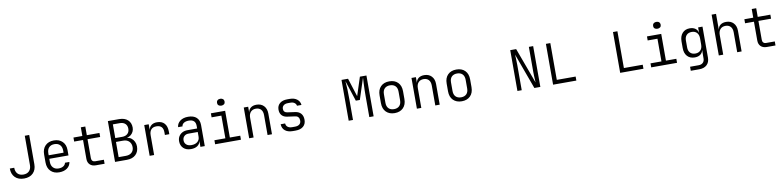

<svg xmlns="http://www.w3.org/2000/svg" viewBox="-1 -1988 13802 3382"><g transform="rotate(-10 6900.0 -297.0)"><path d="M271 10Q169 10 110.5 -48Q52 -106 52 -207H131Q131 -138 168 -99.5Q205 -61 271 -61Q337 -61 374.5 -99.5Q412 -138 412 -207V-730H491V-207Q491 -106 432 -48Q373 10 271 10Z M900 10Q804 10 747 -47.5Q690 -105 690 -205V-345Q690 -445 747 -502.5Q804 -560 900 -560Q996 -560 1053 -503.5Q1110 -447 1110 -353V-255H767V-197Q767 -134 803 -96.5Q839 -59 900 -59Q952 -59 986 -80.5Q1020 -102 1027 -139H1106Q1097 -70 1041 -30Q985 10 900 10ZM767 -318H1033V-353Q1033 -420 998 -457Q963 -494 900 -494Q837 -494 802 -457Q767 -420 767 -353Z M1555 0Q1488 0 1449 -37.5Q1410 -75 1410 -140V-478H1251V-550H1410V-705H1490V-550H1716V-478H1490V-140Q1490 -108 1507.5 -90Q1525 -72 1555 -72H1711V0Z M1898 0V-730H2099Q2197 -730 2253 -679.5Q2309 -629 2309 -541Q2309 -504 2293 -470.5Q2277 -437 2248.5 -414Q2220 -391 2182 -384V-381Q2225 -375 2257 -350Q2289 -325 2307.5 -286.5Q2326 -248 2326 -202Q2326 -109 2268.5 -54.5Q2211 0 2111 0ZM1975 -413H2099Q2160 -413 2195 -446Q2230 -479 2230 -536Q2230 -593 2195 -625.5Q2160 -658 2099 -658H1975ZM1975 -72H2104Q2171 -72 2209.5 -107.5Q2248 -143 2248 -204Q2248 -267 2209.5 -305.5Q2171 -344 2104 -344H1975Z M2517 0V-550H2597V-448Q2606 -500 2644.5 -530Q2683 -560 2745 -560Q2832 -560 2878 -508.5Q2924 -457 2924 -363V-315H2845V-363Q2845 -491 2722 -491Q2661 -491 2629 -455Q2597 -419 2597 -353V0Z M3256 10Q3170 10 3121 -37.5Q3072 -85 3072 -161Q3072 -211 3094.5 -248.5Q3117 -286 3157 -307.5Q3197 -329 3249 -329H3424V-375Q3424 -491 3302 -491Q3247 -491 3213.5 -469Q3180 -447 3177 -410H3098Q3103 -475 3157.5 -517.5Q3212 -560 3302 -560Q3399 -560 3451 -512Q3503 -464 3503 -377V0H3425V-103H3424Q3416 -51 3371.5 -20.5Q3327 10 3256 10ZM3276 -58Q3344 -58 3384 -91.5Q3424 -125 3424 -183V-266H3256Q3210 -266 3181 -237.5Q3152 -209 3152 -164Q3152 -116 3185 -87Q3218 -58 3276 -58Z M3688 0V-72H3884V-478H3709V-550H3964V-72H4150V0ZM3915 -651Q3884 -651 3865.5 -667Q3847 -683 3847 -711Q3847 -740 3865.5 -757Q3884 -774 3915 -774Q3946 -774 3964.5 -757Q3983 -740 3983 -711Q3983 -683 3964.5 -667Q3946 -651 3915 -651Z M4297 0V-550H4376V-448Q4385 -501 4423.5 -530.5Q4462 -560 4525 -560Q4607 -560 4656 -508.5Q4705 -457 4705 -369V0H4626V-356Q4626 -422 4593 -457.5Q4560 -493 4503 -493Q4444 -493 4410 -456Q4376 -419 4376 -353V0Z M5076 9Q4988 9 4938 -32.5Q4888 -74 4886 -147H4966Q4968 -107 4997 -84Q5026 -61 5076 -61H5127Q5179 -61 5207.5 -84.5Q5236 -108 5236 -150Q5236 -188 5217.5 -211.5Q5199 -235 5163 -239L5019 -259Q4959 -268 4926 -305.5Q4893 -343 4893 -406Q4893 -477 4942 -518Q4991 -559 5076 -559H5123Q5202 -559 5251.5 -520Q5301 -481 5306 -418H5226Q5222 -449 5194.5 -470Q5167 -491 5123 -491H5076Q5027 -491 4999 -468Q4971 -445 4971 -406Q4971 -342 5038 -333L5174 -314Q5242 -305 5278 -263Q5314 -221 5314 -152Q5314 -76 5264.5 -33.5Q5215 9 5127 9Z M6077 0V-730H6194L6299 -400L6406 -730H6523V0H6446V-370Q6446 -420 6447 -480Q6448 -540 6451 -599Q6454 -658 6457 -704L6334 -326H6262L6141 -697Q6148 -632 6151 -547.5Q6154 -463 6154 -370V0Z M6900 9Q6804 9 6747 -48Q6690 -105 6690 -206V-344Q6690 -445 6746.5 -502Q6803 -559 6900 -559Q6997 -559 7053.5 -502Q7110 -445 7110 -344V-206Q7110 -105 7053 -48Q6996 9 6900 9ZM6900 -62Q6961 -62 6996 -97Q7031 -132 7031 -199V-351Q7031 -418 6996 -453Q6961 -488 6900 -488Q6839 -488 6804 -453Q6769 -418 6769 -351V-199Q6769 -132 6804 -97Q6839 -62 6900 -62Z M7297 0V-550H7376V-448Q7385 -501 7423.5 -530.5Q7462 -560 7525 -560Q7607 -560 7656 -508.5Q7705 -457 7705 -369V0H7626V-356Q7626 -422 7593 -457.5Q7560 -493 7503 -493Q7444 -493 7410 -456Q7376 -419 7376 -353V0Z M8100 9Q8004 9 7947 -48Q7890 -105 7890 -206V-344Q7890 -445 7946.5 -502Q8003 -559 8100 -559Q8197 -559 8253.5 -502Q8310 -445 8310 -344V-206Q8310 -105 8253 -48Q8196 9 8100 9ZM8100 -62Q8161 -62 8196 -97Q8231 -132 8231 -199V-351Q8231 -418 8196 -453Q8161 -488 8100 -488Q8039 -488 8004 -453Q7969 -418 7969 -351V-199Q7969 -132 8004 -97Q8039 -62 8100 -62Z M9095 0V-730H9201L9436 -92Q9435 -115 9433 -148Q9431 -181 9429.5 -216Q9428 -251 9428 -280V-730H9505V0H9398L9165 -638Q9167 -608 9169.5 -554Q9172 -500 9172 -450V0Z M9733 0V-730H9812V-72H10149V0Z M10933 0V-730H11012V-72H11349V0Z M11488 0V-72H11684V-478H11509V-550H11764V-72H11950V0ZM11715 -651Q11684 -651 11665.5 -667Q11647 -683 11647 -711Q11647 -740 11665.5 -757Q11684 -774 11715 -774Q11746 -774 11764.5 -757Q11783 -740 11783 -711Q11783 -683 11764.5 -667Q11746 -651 11715 -651Z M12164 180V108H12317Q12367 108 12395 80.5Q12423 53 12423 4V-45L12425 -141H12423Q12413 -93 12374 -66Q12335 -39 12275 -39Q12191 -39 12142 -92.5Q12093 -146 12093 -240V-357Q12093 -450 12142 -505Q12191 -560 12275 -560Q12335 -560 12374 -532Q12413 -504 12423 -455H12424V-550H12502V4Q12502 87 12452.5 133.5Q12403 180 12316 180ZM12298 -105Q12356 -105 12390 -141.5Q12424 -178 12424 -243V-353Q12424 -418 12390.5 -454.5Q12357 -491 12298 -491Q12238 -491 12205 -456Q12172 -421 12172 -360V-236Q12172 -175 12205 -140Q12238 -105 12298 -105Z M12697 0V-730H12776V-449H12777Q12785 -502 12824 -531Q12863 -560 12925 -560Q13007 -560 13056 -508.5Q13105 -457 13105 -369V0H13026V-356Q13026 -422 12993 -457.5Q12960 -493 12903 -493Q12844 -493 12810 -456Q12776 -419 12776 -353V0Z M13555 0Q13488 0 13449 -37.5Q13410 -75 13410 -140V-478H13251V-550H13410V-705H13490V-550H13716V-478H13490V-140Q13490 -108 13507.5 -90Q13525 -72 13555 -72H13711V0Z"/></g></svg>

Font: JetBrains Mono NL Light
Style: Regular
Weight: 300
Monospace: yes
Designer: Philipp Nurullin, Konstantin Bulenkov
Foundry: JetBrains
Version: Version 2.305; ttfautohint (v1.8.4.7-5d5b)